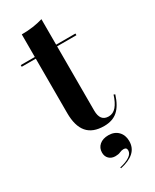

<svg xmlns="http://www.w3.org/2000/svg" viewBox="-198 -601 700 868"><g transform="rotate(-30 152.0 -167.0)"><path d="M189.5 11.3Q130.6 11.3 102 -22.2Q73.4 -55.6 73.4 -123.4V-208.1H184.7V-71.8Q184.7 -44.4 195.6 -30.2Q206.5 -16.1 229 -16.1Q252.4 -16.1 269 -35.5Q285.5 -54.8 296.8 -91.1L304 -87.9Q287.9 -36.3 260.9 -12.5Q233.9 11.3 189.5 11.3ZM73.4 -208.1V-533.9Q105.6 -533.9 133.1 -537.9Q160.5 -541.9 184.7 -549.2V-208.1ZM0 -407.3V-416.1H285.5V-407.3ZM159.7 214.5 158.1 209.7Q191.1 202.4 209.7 189.9Q228.2 177.4 228.2 160.5Q228.2 145.2 212.1 145.2Q201.6 145.2 191.5 150Q181.5 154.8 165.3 154.8Q145.2 154.8 132.7 142.7Q120.2 130.6 120.2 110.5Q120.2 86.3 137.5 71.4Q154.8 56.5 183.9 56.5Q215.3 56.5 234.3 75.8Q253.2 95.2 253.2 126.6Q253.2 161.3 229.4 183.1Q205.6 204.8 159.7 214.5Z"/></g></svg>

Font: Playfair 144pt SemiCondensed
Style: Bold
Weight: 700
Width: 4
Designer: Claus Eggers Sørensen
Foundry: Claus Eggers Sørensen
Version: Version 2.203